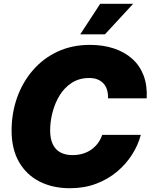

<svg xmlns="http://www.w3.org/2000/svg" viewBox="-20 -972 786 1002"><path d="M345.2 10.3Q255.4 10.3 186.8 -24.4Q118.2 -59.1 79.3 -126.5Q40.5 -193.8 40.5 -290.5Q40.5 -381.3 69.1 -462.2Q97.7 -543 151.4 -605.2Q205.1 -667.5 280.5 -702.6Q356 -737.8 449.2 -737.8Q518.1 -737.8 574.2 -719.2Q630.4 -700.7 670.2 -665Q710 -629.4 729.5 -577.6Q749 -525.9 745.6 -459H543.9Q544.4 -483.4 538.6 -502.9Q532.7 -522.5 520.3 -536.1Q507.8 -549.8 489.3 -557.4Q470.7 -564.9 445.8 -564.9Q393.6 -564.9 355 -540Q316.4 -515.1 291.5 -474.6Q266.6 -434.1 254.2 -386Q241.7 -337.9 241.7 -291.5Q241.7 -248.5 255.1 -220Q268.6 -191.4 294.4 -177Q320.3 -162.6 358.4 -162.6Q387.2 -162.6 411.9 -169.9Q436.5 -177.2 456.3 -191.2Q476.1 -205.1 490.7 -224.6Q505.4 -244.1 513.2 -268.1H714.8Q701.2 -215.8 669.7 -166Q638.2 -116.2 591.1 -76.4Q543.9 -36.6 481.9 -13.2Q419.9 10.3 345.2 10.3ZM398.9 -793 502.9 -952.1H674.8L527.8 -793Z"/></svg>

Font: Inter 20pt Black
Style: Italic
Weight: 900
Italic angle: -9.3988°
Version: Version 4.001;git-66647c0bb